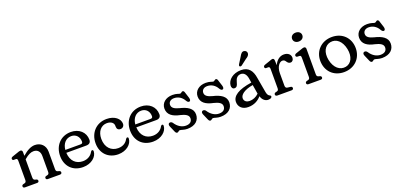

<svg xmlns="http://www.w3.org/2000/svg" viewBox="12 -1607 5258 2527"><g transform="rotate(-20 2640.5 -343.5)"><path d="M545.5 -52.5C530.5 -56.5 521.5 -66.5 521.5 -89.5V-335C521.5 -421.5 462.5 -479.5 379 -479.5C326 -479.5 269.5 -451.5 202.5 -393V-446C202.5 -463.5 192.5 -475 176 -475C163 -475 148.5 -469 130 -462.5L57 -437.5C41 -432 33 -423.5 33 -412C33 -401 39.5 -390.5 52 -390.5H85C98.5 -390.5 105.5 -379 105.5 -358.5V-89.5C105.5 -66.5 96.5 -56 82 -52.5L62.5 -47.5C48.5 -44 41.5 -35 41.5 -23C41.5 -8 51.5 0 69 0H238.5C254.5 0 264 -8 264 -23C264 -33.5 257.5 -42 245 -45.5L226 -50.5C210.5 -54.5 202.5 -65.5 202.5 -89.5V-343.5L209.5 -349.5C256.5 -390.5 298.5 -409 335 -409C389 -409 424.5 -374.5 424.5 -310.5V-89.5C424.5 -65.5 417 -54.5 401.5 -50.5L381.5 -45.5C369 -42.5 362.5 -33.5 362.5 -23C362.5 -8 372 0 388.5 0H557.5C575 0 585 -8 585 -23C585 -35 578.5 -43.5 564 -47.5Z M1066 -157.5C1058 -158 1053 -153 1045 -142.5C1024 -100.5 976 -62.5 905 -62.5C808.5 -62.5 740.5 -125.5 735 -241H1014C1056 -241 1079.5 -260.5 1079.5 -300C1079.5 -404 998.5 -479 883 -479C737.5 -479 643.5 -371 643.5 -228.5C643.5 -87.5 734.5 11.5 880.5 11.5C998 11.5 1078 -60.5 1081 -137C1081 -150 1075.5 -157 1066 -157.5ZM870 -426C935 -426 979.5 -378.5 979.5 -309.5C979.5 -290 969.5 -281.5 948 -281.5H735.5C744 -370.5 797 -426 870 -426Z M1567 -346.5C1567 -416 1496.5 -479 1383 -479C1236 -479 1139.5 -370 1139.5 -226.5C1139.5 -86 1233 11.5 1373.5 11.5C1488.5 11.5 1569 -59.5 1572 -136.5C1572.5 -149.5 1567.5 -157.5 1557 -157.5C1549 -158 1544.5 -153 1536 -142.5C1515 -101 1471.5 -65 1399.5 -65C1302 -65 1230 -134 1230 -256.5C1230 -359 1288 -426 1368.5 -426C1427 -426 1463 -396.5 1463 -355V-341.5C1463 -311 1481 -291 1513 -291C1545 -291 1567 -315 1567 -346.5Z M2046 -157.5C2038 -158 2033 -153 2025 -142.5C2004 -100.5 1956 -62.5 1885 -62.5C1788.5 -62.5 1720.5 -125.5 1715 -241H1994C2036 -241 2059.5 -260.5 2059.5 -300C2059.5 -404 1978.5 -479 1863 -479C1717.5 -479 1623.5 -371 1623.5 -228.5C1623.5 -87.5 1714.5 11.5 1860.5 11.5C1978 11.5 2058 -60.5 2061 -137C2061 -150 2055.5 -157 2046 -157.5ZM1850 -426C1915 -426 1959.5 -378.5 1959.5 -309.5C1959.5 -290 1949.5 -281.5 1928 -281.5H1715.5C1724 -370.5 1777 -426 1850 -426Z M2310.5 -432.5C2370 -432.5 2419 -401.5 2449 -348C2461.5 -326 2475 -317.5 2489 -321C2507.5 -325.5 2507 -350.5 2500 -372.5L2472.5 -458C2467.5 -473 2459 -479.5 2448.5 -479.5C2435 -479.5 2426 -460.5 2409.5 -460.5C2394 -460.5 2364.5 -479.5 2307 -479.5C2210 -479.5 2147 -422 2147 -346C2147 -258 2215 -215 2315 -195C2377 -179.5 2426 -158 2426 -111.5C2426 -69.5 2400 -38.5 2338 -38.5C2282 -38.5 2226.5 -71.5 2188.5 -131C2178.5 -147 2160.5 -153 2146 -149C2130 -144 2122.5 -126.5 2134 -100.5L2170.5 -16.5C2178.5 1.5 2187.5 9 2200 9C2216 9 2222.5 -10.5 2240 -10.5C2259.5 -10.5 2294 8 2341.5 8C2455.5 8 2513 -52.5 2513 -133.5C2513 -217 2440.5 -259.5 2334 -284.5C2277 -300 2233.5 -320 2233.5 -366.5C2233.5 -404.5 2263 -432.5 2310.5 -432.5Z M2775.5 -432.5C2835 -432.5 2884 -401.5 2914 -348C2926.5 -326 2940 -317.5 2954 -321C2972.5 -325.5 2972 -350.5 2965 -372.5L2937.5 -458C2932.5 -473 2924 -479.5 2913.5 -479.5C2900 -479.5 2891 -460.5 2874.5 -460.5C2859 -460.5 2829.5 -479.5 2772 -479.5C2675 -479.5 2612 -422 2612 -346C2612 -258 2680 -215 2780 -195C2842 -179.5 2891 -158 2891 -111.5C2891 -69.5 2865 -38.5 2803 -38.5C2747 -38.5 2691.5 -71.5 2653.5 -131C2643.5 -147 2625.5 -153 2611 -149C2595 -144 2587.5 -126.5 2599 -100.5L2635.5 -16.5C2643.5 1.5 2652.5 9 2665 9C2681 9 2687.5 -10.5 2705 -10.5C2724.5 -10.5 2759 8 2806.5 8C2920.5 8 2978 -52.5 2978 -133.5C2978 -217 2905.5 -259.5 2799 -284.5C2742 -300 2698.5 -320 2698.5 -366.5C2698.5 -404.5 2728 -432.5 2775.5 -432.5Z M3379 -594C3407.5 -611.5 3424 -627 3428 -650C3432 -672.5 3418 -695 3392.5 -699.5C3361.5 -705 3343.5 -682 3323.5 -645L3269 -558C3264 -548 3260.5 -538 3268 -530.5C3274.5 -524 3286 -525 3294.5 -529.5ZM3509.5 -35C3496 -41 3480 -53.5 3472.5 -92.5L3434.5 -308C3419.5 -408.5 3373.5 -478 3267 -478C3150.5 -478 3076 -410 3069.5 -335.5C3067 -308 3079.5 -282.5 3107 -282.5C3139.5 -282.5 3150 -306.5 3159 -340.5L3164.5 -358C3173 -392.5 3196 -430.5 3247.5 -430.5C3292.5 -430.5 3320.5 -393 3329.5 -339L3339.5 -277.5C3150.5 -249.5 3061.5 -189.5 3061.5 -105C3061.5 -41.5 3105.5 12 3193.5 12.5C3277.5 13 3339 -25.5 3378 -72C3392 -22.5 3427.5 12 3473.5 12C3512 12 3524.5 -4.5 3524.5 -16.5C3524.5 -27 3518.5 -30.5 3509.5 -35ZM3236.5 -57C3200 -57 3162 -75.5 3161.5 -121.5C3161.5 -167 3217 -218.5 3345.5 -240.5L3366.5 -112C3330 -75.5 3283 -57 3236.5 -57Z M3801.5 0C3819 0 3829 -8.5 3829 -23C3829 -36 3821 -45.5 3804.5 -47.5L3763 -52.5C3744 -55 3734.5 -67.5 3734.5 -89.5V-263.5C3734.5 -362 3785.5 -408.5 3819.5 -408.5C3841 -408.5 3852 -400 3861 -387L3868 -377C3880 -360 3893 -348 3916 -348C3941 -348 3960 -370 3960 -401C3960 -447 3923 -479 3866 -479C3812 -479.5 3760 -443 3732.5 -377L3730 -443.5C3729 -466 3719.5 -474.5 3704.5 -474.5C3695 -474.5 3680.5 -468 3663.5 -462L3591 -437C3575 -431.5 3567 -423 3567 -411.5C3567 -400.5 3574 -390 3586 -390H3619C3632.5 -390 3639 -378.5 3639 -358V-89.5C3639 -66.5 3631 -56.5 3616 -52.5L3596.5 -47.5C3582.5 -44 3575.5 -35 3575.5 -23C3575.5 -8.5 3586 0 3603 0Z M4111 -571C4154 -571 4183.5 -597 4183.5 -634C4183.5 -670.5 4154 -696 4111 -696C4069.5 -696 4040 -670.5 4040 -634C4040 -597 4069.5 -571 4111 -571ZM4173.5 -446C4173.5 -463.5 4163.5 -475 4147 -475C4134 -475 4119.5 -469 4101 -462.5L4028 -437.5C4012 -432 4004 -423.5 4004 -412C4004 -401 4012 -391 4024.5 -390.5L4056 -389.5C4069.5 -389 4076.5 -379 4076.5 -358.5V-89.5C4076.5 -66.5 4068 -56.5 4053 -52.5L4033.5 -47.5C4020.5 -44 4012.5 -35 4012.5 -23C4012.5 -8 4022.5 0 4040 0H4209.5C4227 0 4237 -8 4237 -23C4237 -35 4230 -43.5 4216 -47.5L4197.5 -52.5C4181.5 -57 4173.5 -66.5 4173.5 -89.5Z M4539.5 -479C4392 -479 4289.5 -375 4289.5 -236C4289.5 -90 4390 11.5 4536 11.5C4683.5 11.5 4786 -92 4786 -233.5C4786 -377.5 4685 -479 4539.5 -479ZM4579.5 -47C4496 -31.5 4420.5 -91 4396 -210C4373.5 -322 4417 -405.5 4498.5 -421C4582.5 -437 4655.5 -376.5 4679.5 -258.5C4702 -148 4660 -62 4579.5 -47Z M5037 -432.5C5096.5 -432.5 5145.5 -401.5 5175.5 -348C5188 -326 5201.5 -317.5 5215.5 -321C5234 -325.5 5233.5 -350.5 5226.5 -372.5L5199 -458C5194 -473 5185.5 -479.5 5175 -479.5C5161.5 -479.5 5152.5 -460.5 5136 -460.5C5120.5 -460.5 5091 -479.5 5033.5 -479.5C4936.5 -479.5 4873.5 -422 4873.5 -346C4873.5 -258 4941.5 -215 5041.5 -195C5103.5 -179.5 5152.5 -158 5152.5 -111.5C5152.5 -69.5 5126.5 -38.5 5064.5 -38.5C5008.5 -38.5 4953 -71.5 4915 -131C4905 -147 4887 -153 4872.5 -149C4856.5 -144 4849 -126.5 4860.5 -100.5L4897 -16.5C4905 1.5 4914 9 4926.5 9C4942.5 9 4949 -10.5 4966.5 -10.5C4986 -10.5 5020.5 8 5068 8C5182 8 5239.5 -52.5 5239.5 -133.5C5239.5 -217 5167 -259.5 5060.5 -284.5C5003.5 -300 4960 -320 4960 -366.5C4960 -404.5 4989.5 -432.5 5037 -432.5Z"/></g></svg>

Font: dr Title
Style: Regular
Weight: 400
Version: Version 1.000;hotconv 1.0.109;makeotfexe 2.5.65596